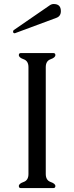

<svg xmlns="http://www.w3.org/2000/svg" viewBox="-20 -955 377 975"><path d="M58.1 -787.1Q56.2 -786.1 54.7 -786.1Q46.4 -786.1 46.4 -794.9Q46.4 -798.8 49.8 -802.2L232.9 -928.2Q242.2 -934.6 252.9 -934.6Q289.1 -934.6 289.1 -898.4Q289.1 -872.6 266.1 -864.3ZM212.4 -613.8V-71.8Q212.4 -39.6 236.8 -31Q261.2 -22.5 261.2 -10.3Q261.2 0 251 0H85.4Q75.7 0 75.7 -10.3Q75.7 -22.5 100.1 -31Q124.5 -39.6 124.5 -71.3V-613.8Q124.5 -645.5 100.1 -654.1Q75.7 -662.6 75.7 -675.3Q75.7 -685.5 85.9 -685.5H251Q261.2 -685.5 261.2 -675.3Q261.2 -662.6 236.8 -654.1Q212.4 -645.5 212.4 -613.8Z"/></svg>

Font: Caudex
Style: Regular
Weight: 400
Version: Version 1.01